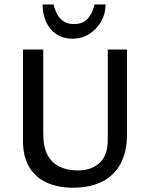

<svg xmlns="http://www.w3.org/2000/svg" viewBox="-20 -836 678 868"><path d="M309 12.6Q241.9 12.6 191.2 -10.5Q140.5 -33.5 112.2 -80.6Q84 -127.7 84 -198.7V-612H175.6V-231.9Q175.6 -170.7 195.5 -134.4Q215.4 -98.1 250.8 -81.7Q286.2 -65.4 332 -65.4Q392.9 -65.4 430.1 -99.5Q467.3 -133.5 467.3 -203.8V-612H554V-226Q554 -150 525.3 -96.4Q496.5 -42.7 442.2 -15.1Q387.8 12.6 309 12.6ZM172.4 -815.7H222.3Q227.7 -791.2 238.7 -771Q249.7 -750.7 268.5 -738.9Q287.2 -727.1 314.4 -727.1Q355.2 -727.1 377.5 -752.6Q399.7 -778.1 406.9 -815.7H457.3Q457.3 -774.5 437.1 -738.9Q416.9 -703.4 383.3 -682.2Q349.7 -661.1 309.4 -661.1Q264.5 -661.1 233.8 -682.2Q203 -703.4 187.7 -738.9Q172.4 -774.5 172.4 -815.7Z"/></svg>

Font: Ancizar Sans Thin
Style: Regular
Weight: 100
Designer: Cesar Puertas, Viviana Monsalve, Julian Moncada, Julian Prieto, Jose Castro, Mariel Hernandez, Felipe Aragon, Sara Alarc
Version: Version 8.100